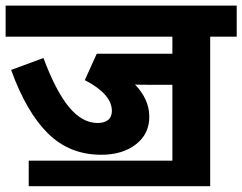

<svg xmlns="http://www.w3.org/2000/svg" viewBox="-20 -642 861 682"><path d="M820.8 -511.7H726.6V19.5H82V-71.3H592.3V-340.8H516.1Q471.2 -340.8 459.5 -341.8Q510.3 -289.1 510.3 -227.5Q510.3 -166 462.9 -129.4Q415.5 -92.3 339.4 -92.3Q227.1 -92.3 150.4 -168Q73.7 -243.7 19.5 -393.6L134.3 -436Q178.2 -318.4 225.1 -261.7Q272 -205.1 326.7 -205.1Q350.1 -205.1 363.8 -215.8Q377.4 -226.6 377.4 -248Q377.4 -307.6 281.2 -357.4L323.7 -451.2H592.3V-511.7H0V-622.1H820.8Z"/></svg>

Font: NotoSans-Bold
Style: Bold
Weight: 700
Designer: Monotype Design team
Foundry: Monotype Imaging Inc.
Version: Version 1.04